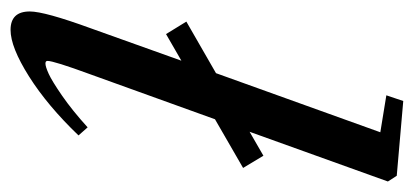

<svg xmlns="http://www.w3.org/2000/svg" viewBox="-228 -537 776 360"><g transform="rotate(90 160.0 -357.0)"><path d="M36.1 11.2Q1.5 11.2 1.5 -24.9Q1.5 -52.7 33.2 -139.6L93.8 -309.1L43.9 -280.3L20.5 -318.4L117.2 -374L228 -682.1L158.7 -693.4L169.4 -725.1L309.6 -712.9L320.3 -696.3L227.1 -437L272 -462.9L294.9 -424.8L203.6 -372.1L119.1 -137.7Q94.2 -69.8 94.2 -58.1Q94.2 -54.2 99.1 -54.2Q105 -54.2 118.4 -60.3Q131.8 -66.4 159.4 -85.4Q187 -104.5 218.8 -133.3L233.9 -116.2Q178.2 -58.1 123.3 -23.4Q68.4 11.2 36.1 11.2Z"/></g></svg>

Font: Elstob 8pt Medium
Style: Italic
Weight: 500
Italic angle: -20°
Designer: Peter S. Baker
Version: Version 1.015